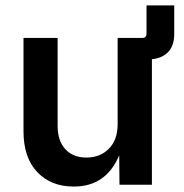

<svg xmlns="http://www.w3.org/2000/svg" viewBox="-20 -687 686 714"><path d="M254.4 6.8Q169.9 6.8 118.7 -46.9Q67.4 -100.6 67.4 -198.7V-545.9H194.3V-218.3Q194.3 -163.6 222.9 -132.3Q251.5 -101.1 301.3 -101.1Q352.1 -101.1 384.8 -133.8Q417.5 -166.5 417.5 -226.1V-545.9H508.8Q524.9 -545.9 524.9 -562V-667H627.9V-561.5Q627.9 -517.1 605.7 -493.9Q583.5 -470.7 544.9 -466.8V0H424.3L423.3 -109.4Q374.5 6.8 254.4 6.8Z"/></svg>

Font: Inter-SemiBold
Style: Regular
Weight: 600
Designer: Rasmus Andersson
Foundry: rsms
Version: Version 4.000;git-a52131595